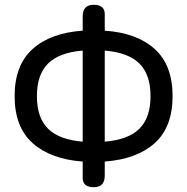

<svg xmlns="http://www.w3.org/2000/svg" viewBox="-20 -751 782 801"><path d="M371 30Q325 30 325 -9V-77Q191 -87 116 -154Q41 -221 41 -350Q41 -479 116 -546.5Q191 -614 325 -623V-683Q325 -731 371 -731Q417 -731 417 -692V-623Q551 -614 625.5 -546.5Q700 -479 700 -350Q700 -221 625.5 -154Q551 -87 417 -77V-18Q417 30 371 30ZM325 -160V-540Q227 -532 180.5 -486Q134 -440 134 -350Q134 -260 180.5 -214Q227 -168 325 -160ZM417 -160Q515 -168 561.5 -214Q608 -260 608 -350Q608 -440 561.5 -486Q515 -532 417 -540Z"/></svg>

Font: Zen Maru Gothic Medium
Style: Regular
Weight: 500
Designer: Yoshimichi Ohira
Foundry: Positype
Version: Version 1.001